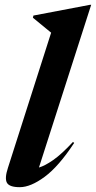

<svg xmlns="http://www.w3.org/2000/svg" viewBox="-20 -764 398 796"><path d="M192 -628.5Q178.5 -639.5 158.2 -656.2Q138 -673 116.5 -690.5L118.5 -699.5L352.5 -744H358L141.5 -69.5Q166 -76.5 200.5 -100.5Q235 -124.5 282.5 -175.5L287.5 -171.5Q223.5 -74 165.2 -31Q107 12 62 12Q19 12 8.8 -6.2Q-1.5 -24.5 13 -68.5Z"/></svg>

Font: Newsreader Display SemiBold
Style: Italic
Weight: 600
Italic angle: -17°
Designer: Hugues Gentile
Foundry: Production Type
Version: Version 1.001